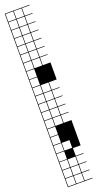

<svg xmlns="http://www.w3.org/2000/svg" viewBox="-193 -785 529 1043"><g transform="rotate(-20 71.5 -263.5)"><path d="M0 238.1V-765.1H142.9V-761.9H98.4V-717.5H142.9V-714.3H98.4V-669.8H142.9V-666.7H98.4V-622.2H142.9V-619H98.4V-574.6H142.9V-571.4H98.4V-527H142.9V-523.8H98.4V-479.4H142.9V-476.2H98.4V-431.7H142.9V-333.3H98.4V-288.9H142.9V-285.7H98.4V-241.3H142.9V-238.1H98.4V-193.7H142.9V-190.5H98.4V-146H142.9V-142.9H98.4V-98.4H142.9V47.6H98.4V92.1H142.9V95.2H98.4V139.7H142.9V142.9H98.4V187.3H142.9V190.5H98.4V234.9H142.9V238.1ZM50.8 -717.5H95.2V-761.9H50.8ZM3.2 -717.5H47.6V-761.9H3.2ZM50.8 -669.8H95.2V-714.3H50.8ZM3.2 -669.8H47.6V-714.3H3.2ZM3.2 -622.2H47.6V-666.7H3.2ZM50.8 -622.2H95.2V-666.7H50.8ZM3.2 -574.6H47.6V-619H3.2ZM50.8 -574.6H95.2V-619H50.8ZM3.2 -527H47.6V-571.4H3.2ZM50.8 -527H95.2V-571.4H50.8ZM3.2 -479.4H47.6V-523.8H3.2ZM50.8 -479.4H95.2V-523.8H50.8ZM3.2 -431.7H47.6V-476.2H3.2ZM50.8 -431.7H95.2V-476.2H50.8ZM3.2 -384.1H47.6V-428.6H3.2ZM3.2 -336.5H47.6V-381H3.2ZM3.2 -288.9H47.6V-333.3H3.2ZM50.8 -288.9H95.2V-333.3H50.8ZM3.2 -241.3H47.6V-285.7H3.2ZM50.8 -241.3H95.2V-285.7H50.8ZM3.2 -193.7H47.6V-238.1H3.2ZM50.8 -193.7H95.2V-238.1H50.8ZM3.2 -146H47.6V-190.5H3.2ZM50.8 -146H95.2V-190.5H50.8ZM3.2 -98.4H47.6V-142.9H3.2ZM50.8 -98.4H95.2V-142.9H50.8ZM47.6 -95.2H3.2V-50.8H47.6ZM3.2 -3.2H47.6V-47.6H3.2ZM50.8 44.4H95.2V0H50.8ZM3.2 44.4H47.6V0H3.2ZM3.2 92.1H47.6V47.6H3.2ZM50.8 139.7H95.2V95.2H50.8ZM3.2 139.7H47.6V95.2H3.2ZM50.8 187.3H95.2V142.9H50.8ZM3.2 187.3H47.6V142.9H3.2ZM3.2 234.9H47.6V190.5H3.2ZM50.8 234.9H95.2V190.5H50.8Z"/></g></svg>

Font: Jacquard 12 Charted
Style: Regular
Weight: 400
Designer: Sarah Cadigan-Fried
Version: Version 1.000